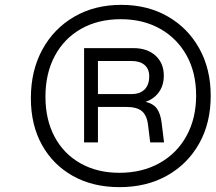

<svg xmlns="http://www.w3.org/2000/svg" viewBox="-20 -719 887 790"><path d="M847 -325Q847 -213 799.5 -128.5Q752 -44 667.5 3.5Q583 51 472 51Q362 51 280 5Q198 -41 152.5 -123Q107 -205 107 -315Q107 -428 154 -514.5Q201 -601 285 -650Q369 -699 479 -699Q587 -699 670 -651.5Q753 -604 800 -519.5Q847 -435 847 -325ZM471 -8Q565 -8 636.5 -48Q708 -88 747.5 -160Q787 -232 787 -326Q787 -420 748 -490.5Q709 -561 639 -600.5Q569 -640 477 -640Q384 -640 314 -600.5Q244 -561 205.5 -489Q167 -417 167 -321Q167 -227 204.5 -156.5Q242 -86 311 -47Q380 -8 471 -8ZM500 -279H383V-133H326V-521H529Q586 -521 620 -490Q654 -459 654 -408Q654 -368 634 -340Q614 -312 579 -300Q610 -293 625 -273Q640 -253 645 -214L655 -133H598L589 -206Q584 -245 563.5 -262Q543 -279 500 -279ZM522 -468H383V-332H522Q556 -332 575 -351Q594 -370 594 -405Q594 -435 575 -451.5Q556 -468 522 -468Z"/></svg>

Font: Overused Grotesk Book
Style: Italic
Weight: 350
Italic angle: -10°
Version: Version 0.003